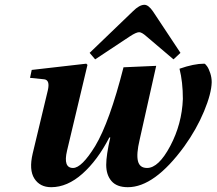

<svg xmlns="http://www.w3.org/2000/svg" viewBox="-20 -767 901 799"><path d="M353 -547 533 -720Q560 -747 581 -747Q598 -747 617 -719L731 -547L702 -520L589 -616Q570 -633 559 -633Q547 -633 521 -616L376 -520ZM105 -443 112 -476 339 -502 344 -497 259 -140Q242 -68 284 -68Q320 -68 376 -159Q436 -259 494 -487L630 -493L561 -185Q547 -126 554 -97Q561 -68 592 -68Q640 -68 688.5 -159.5Q737 -251 741 -355Q741 -426 727 -481Q787 -502 830 -502Q834 -502 841.5 -491.5Q849 -481 855 -462.5Q861 -444 861 -425Q860 -378 829 -303.5Q798 -229 747 -158Q623 12 512 12Q466 12 444 -13.5Q422 -39 422 -81Q422 -121 439 -195H435Q386 -100 323 -44Q260 12 193 12Q146 12 123 -24Q100 -60 116 -128L179 -391Q189 -434 164 -437Z"/></svg>

Font: Lingua Franca
Style: Bold Italic
Weight: 700
Italic angle: -13°
Version: Version 1.19